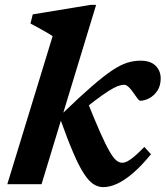

<svg xmlns="http://www.w3.org/2000/svg" viewBox="-20 -756 680 788"><path d="M374.5 -736 150.5 0H10L196 -607.5Q187 -614 171 -623.2Q155 -632.5 137.2 -642.2Q119.5 -652 105 -659.5L114.5 -697L351.5 -736ZM226 -271 235 -289Q306 -357.5 355.2 -400.2Q404.5 -443 439 -466.2Q473.5 -489.5 501.2 -498.2Q529 -507 556.5 -507Q598 -507 618.8 -486Q639.5 -465 639.5 -434.5Q639.5 -404 625.8 -383.5Q612 -363 592.5 -352.8Q573 -342.5 555 -342.5Q551 -342.5 543.2 -353.2Q535.5 -364 526 -377.5Q517 -390.5 507.5 -399.2Q498 -408 489.5 -408Q477.5 -408 462.5 -402.2Q447.5 -396.5 425 -382.2Q402.5 -368 369.2 -342.8Q336 -317.5 288 -278.5L335.5 -346.5Q368 -265 390.5 -214.2Q413 -163.5 428.8 -136Q444.5 -108.5 456.8 -98.2Q469 -88 481.5 -88Q492 -88 504.5 -94.8Q517 -101.5 533.8 -116Q550.5 -130.5 572.5 -153L599.5 -123Q560 -74.5 525 -44.8Q490 -15 460 -1.5Q430 12 404 12Q383 12 364 0Q345 -12 324.8 -42.8Q304.5 -73.5 280.8 -128.8Q257 -184 226 -271Z"/></svg>

Font: Newsreader 9pt SemiBold
Style: Italic
Weight: 600
Italic angle: -17°
Designer: Hugues Gentile
Foundry: Production Type
Version: Version 1.003